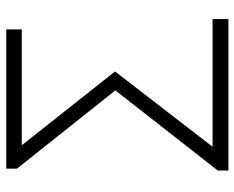

<svg xmlns="http://www.w3.org/2000/svg" viewBox="-90 -680 769 630"><g transform="rotate(-90 295.0 -364.5)"><path d="M51 0H548V-52H129L376 -372L134 -678H514V-729H57V-694L314 -371L51 -35Z"/></g></svg>

Font: Noto Sans T Chinese Light
Style: Regular
Weight: 300
Designer: Ryoko NISHIZUKA (kana & ideographs); Paul D. Hunt (Latin, Greek & Cyrillic); Wenlong ZHANG (bopomofo); Sandoll Communica
Foundry: Adobe Systems Incorporated
Version: Version 1.000;PS 1;hotconv 1.0.78;makeotf.lib2.5.61930